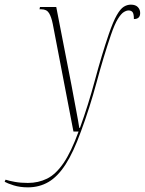

<svg xmlns="http://www.w3.org/2000/svg" viewBox="-152 -566 623 826"><path d="M-32 240Q-66 240 -93 231.5Q-120 223 -132 216L-128 207Q-113 212 -88 216.5Q-63 221 -32 221Q13 221 50.5 202.5Q88 184 121 136Q154 88 186 0H164L75 -463Q69 -493 59 -509.5Q49 -526 26 -526H18L20 -536H90L156 -197Q159 -181 164 -154Q169 -127 174.5 -98Q180 -69 184 -46.5Q188 -24 189 -16H192Q228 -115 256.5 -221.5Q285 -328 316 -419Q335 -474 350.5 -501Q366 -528 380.5 -537Q395 -546 411 -546Q431 -546 441 -535.5Q451 -525 451 -510Q451 -484 424 -484Q424 -506 418.5 -513.5Q413 -521 401 -521Q392 -521 380.5 -514Q369 -507 355 -484.5Q341 -462 325 -415Q293 -321 263.5 -211.5Q234 -102 196 0Q164 89 130 141.5Q96 194 56.5 217Q17 240 -32 240Z"/></svg>

Font: Noto Serif Display ExtraCondensed Thin
Style: Italic
Weight: 100
Width: 2
Italic angle: -12°
Designer: Monotype Design Team
Foundry: Monotype Imaging Inc.
Version: Version 2.009